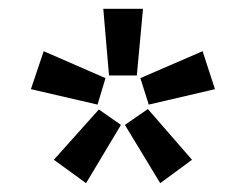

<svg xmlns="http://www.w3.org/2000/svg" viewBox="-20 -770 557 435"><path d="M227 -599 214 -750H304L290 -599ZM201 -533 50 -568 79 -654 219 -593ZM317 -533 298 -593 439 -654 467 -568ZM343 -355 263 -487 315 -523 415 -408ZM175 -355 102 -408 204 -522 254 -487Z"/></svg>

Font: Orienta
Style: Regular
Weight: 400
Designer: Eduardo Rodriguez Tunni
Foundry: Eduardo Rodriguez Tunni
Version: Version 1.002; ttfautohint (v1.8.4.7-5d5b);gftools[0.9.23]